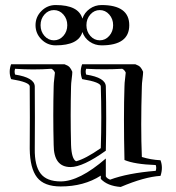

<svg xmlns="http://www.w3.org/2000/svg" viewBox="-20 -706 700 762"><path d="M380 -118Q384 -241 380 -363Q380 -380 306 -392Q295 -422 306 -451H517Q531 -446 537 -439.5Q543 -433 548 -421Q548 -412 545.5 -393Q543 -374 543 -363Q538 -202 543 -83Q578 -72 617 -70Q628 -41 617 -8Q553 -4 459 36Q406 32 380 4V-9Q313 34 221 34Q155 34 127 -2Q99 -38 98 -115Q99 -238 98 -363Q98 -380 24 -392Q13 -421 24 -451H236Q250 -446 256 -439.5Q262 -433 267 -421Q267 -412 264.5 -393Q262 -374 262 -363Q259 -249 262 -131Q264 -75 282 -66Q318 -75 380 -118ZM400 -363Q403 -236 400 -108Q309 -43 260 -43Q193 -43 193 -131Q190 -249 193 -363Q193 -376 195.5 -394.5Q198 -413 198 -418Q193 -429 184 -433Q112 -428 40 -433Q36 -422 40 -410Q117 -398 118 -363Q119 -239 118 -115Q117 -49 141 -17.5Q165 14 221 14Q295 14 400 -77V-6Q404 2 417 7Q487 -19 598 -28Q602 -40 598 -51Q514 -54 474 -71Q470 -245 474 -363Q474 -376 476.5 -394.5Q479 -413 479 -418Q474 -429 465 -433Q394 -429 322 -433Q318 -422 322 -410Q399 -398 400 -363ZM156.5 -648.5Q141 -631 141 -606Q141 -581 156.5 -563.5Q172 -546 194 -546Q216 -546 231.5 -563.5Q247 -581 247 -606Q247 -631 231.5 -648.5Q216 -666 194 -666Q172 -666 156.5 -648.5ZM338.5 -648.5Q323 -631 323 -606Q323 -581 338.5 -563.5Q354 -546 376 -546Q398 -546 413.5 -563.5Q429 -581 429 -606Q429 -631 413.5 -648.5Q398 -666 376 -666Q354 -666 338.5 -648.5ZM383 -686Q493 -686 493 -606Q493 -526 383 -526Q357 -526 336 -540.5Q315 -555 307 -579Q292 -526 201 -526Q168 -526 144.5 -549.5Q121 -573 121 -606Q121 -639 144.5 -662.5Q168 -686 201 -686Q292 -686 307 -632Q315 -656 336 -671Q357 -686 383 -686Z"/></svg>

Font: Jacques Francois Shadow
Style: Regular
Weight: 400
Designer: Alexei Vanyashin, Nikita Kanarev (i@xarsok.ru)
Foundry: Cyreal (www.cyreal.org)
Version: Version 1.003